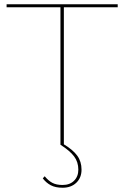

<svg xmlns="http://www.w3.org/2000/svg" viewBox="-20 -680 584 902"><path d="M280 -646V-2Q323 24 343 51.5Q363 79 363 117Q363 155 338.5 178.5Q314 202 274 202Q241 202 219 190.5Q197 179 181 158L190 148Q207 169 226 179Q245 189 274 189Q308 189 328 169Q348 149 348 117Q348 81 328 54.5Q308 28 264 0V-646H11V-660H533V-646Z"/></svg>

Font: Work Sans Thin
Style: Regular
Weight: 260
Designer: Wei Huang
Foundry: Wei Huang
Version: Version 1.500